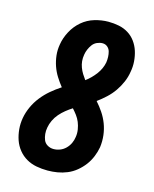

<svg xmlns="http://www.w3.org/2000/svg" viewBox="-113 -819 726 904"><g transform="rotate(15 250.0 -367.5)"><path d="M206 8Q178 8 151.5 3Q125 -2 102.5 -15Q80 -28 63.5 -48.5Q47 -69 38.5 -93.5Q30 -118 27.5 -145.5Q25 -173 30 -201Q35 -229 47.5 -256.5Q60 -284 79 -308Q98 -332 121 -351.5Q144 -371 170 -388Q154 -408 140.5 -429.5Q127 -451 118.5 -475.5Q110 -500 107 -526.5Q104 -553 109 -581Q114 -613 131 -645Q148 -677 175 -700Q202 -723 236 -733Q270 -743 303 -743Q329 -743 354 -738Q379 -733 400 -720Q421 -707 435.5 -687Q450 -667 457.5 -643.5Q465 -620 467 -594Q469 -568 464 -542Q460 -516 449.5 -491.5Q439 -467 423.5 -444.5Q408 -422 387.5 -403Q367 -384 345 -368Q363 -348 378.5 -325Q394 -302 404 -276Q414 -250 417.5 -221Q421 -192 417 -162Q413 -139 403.5 -115.5Q394 -92 379 -72Q364 -52 344 -35.5Q324 -19 301 -9.5Q278 0 254 4Q230 8 206 8ZM268 -449Q295 -469 315.5 -496.5Q336 -524 342 -555Q344 -569 343.5 -582.5Q343 -596 339.5 -608.5Q336 -621 326 -629.5Q316 -638 302 -638Q289 -638 275.5 -632Q262 -626 253.5 -614.5Q245 -603 239.5 -590Q234 -577 232 -564Q229 -547 230.5 -531.5Q232 -516 237.5 -501.5Q243 -487 251 -474Q259 -461 268 -449ZM207 -97Q223 -97 238.5 -103Q254 -109 266 -121Q278 -133 285 -148Q292 -163 294 -179Q297 -197 294 -215.5Q291 -234 284.5 -250Q278 -266 267.5 -280Q257 -294 246 -306Q230 -296 214.5 -283.5Q199 -271 186 -256Q173 -241 164.5 -223Q156 -205 153 -187Q150 -171 151.5 -155.5Q153 -140 158.5 -126.5Q164 -113 177.5 -105Q191 -97 207 -97Z"/></g></svg>

Font: Iosevka Curly Slab Extrabold
Style: Italic
Weight: 800
Italic angle: -9°
Monospace: yes
Designer: Belleve Invis
Foundry: Belleve Invis
Version: Version 22.1.2; ttfautohint (v1.8.4)